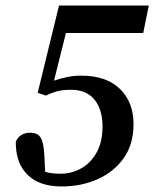

<svg xmlns="http://www.w3.org/2000/svg" viewBox="-20 -659 569 693"><path d="M202 14Q122 14 79 -28.5Q36 -71 37 -148Q45 -165 58.5 -172.5Q72 -180 88 -180Q117 -180 127.5 -161Q138 -142 140 -99L143 -39Q164 -32 198 -32Q239 -32 273.5 -51.5Q308 -71 329 -109Q350 -147 350 -202Q350 -264 321 -299.5Q292 -335 236 -335Q206 -335 184.5 -329Q163 -323 146 -314L116 -324L193 -639H517L497 -540H218L175 -368Q198 -376 223 -381Q248 -386 272 -386Q364 -386 413 -338Q462 -290 462 -211Q462 -139 427 -89Q392 -39 333 -12.5Q274 14 202 14Z"/></svg>

Font: Source Serif 4 Semibold
Style: Italic
Weight: 600
Italic angle: -12°
Designer: Frank Grießhammer
Foundry: Adobe
Version: Version 4.005;hotconv 1.1.0;makeotfexe 2.6.0